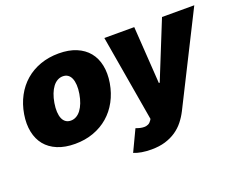

<svg xmlns="http://www.w3.org/2000/svg" viewBox="-117 -770 1488 1191"><g transform="rotate(-20 626.5 -174.5)"><path d="M29.8 -271.3Q40.5 -335.2 68.4 -387.1Q96.2 -438.9 138.7 -475.7Q181.1 -512.4 237 -532.5Q293 -552.6 359.4 -552.6Q425.8 -552.6 474.8 -532.1Q523.8 -511.7 554 -474.8Q584.2 -437.9 594.8 -386Q605.5 -334.2 595.2 -271.3Q584.5 -208.1 556.5 -156.1Q528.4 -104 485.8 -67.3Q443.2 -30.5 387.4 -10.3Q331.7 9.9 265.6 9.9Q199.2 9.9 150 -10.5Q100.9 -30.9 70.8 -67.8Q40.8 -104.8 30.2 -156.6Q19.5 -208.5 29.8 -271.3ZM649.1 46.2Q664.1 51.8 677.6 54.9Q691.1 57.9 702.8 57.9Q718 57.9 729.9 52.2Q741.8 46.5 750 34.1L756.4 24.1L659.1 -545.5H856.5L881.4 -167.6H887.1L1039.8 -545.5H1252.8L956 45.5Q938.9 79.2 915.8 108.3Q892.8 137.4 861.5 158.7Q830.3 180 790 192.3Q749.6 204.5 698.2 204.5Q629.6 204.5 583.1 185.4ZM289.8 -134.9Q308.9 -134.9 325.8 -144.4Q342.7 -153.8 356.2 -171.7Q369.7 -189.6 379.6 -215.2Q389.6 -240.8 394.9 -272.7Q400.2 -304.7 398.6 -330.3Q397 -355.8 389.4 -373.8Q381.7 -391.7 368.1 -401.1Q354.4 -410.5 335.2 -410.5Q316.1 -410.5 299.2 -401.1Q282.3 -391.7 268.8 -373.8Q255.3 -355.8 245.4 -330.3Q235.4 -304.7 230.1 -272.7Q224.8 -240.8 226.2 -215.2Q227.6 -189.6 235.3 -171.7Q242.9 -153.8 256.7 -144.4Q270.6 -134.9 289.8 -134.9Z"/></g></svg>

Font: Inter P Black
Style: Italic
Weight: 900
Italic angle: -9.40001°
Designer: Rasmus Andersson
Foundry: rsms
Version: Version 3.018;git-588b23468